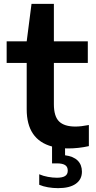

<svg xmlns="http://www.w3.org/2000/svg" viewBox="-20 -760 500 996"><path d="M317.5 9.5V45.5Q361 51 383 73Q405 95 405 130.5Q405 171 373 193.5Q341 216 281.5 216Q254.5 216 228.8 211.5Q203 207 183.5 198.5V144Q204 153 228.8 157.5Q253.5 162 275.5 162Q303.5 162 317.5 153.2Q331.5 144.5 331.5 125Q331.5 105 317.5 96.2Q303.5 87.5 275.5 87.5H250V0Q118.5 -35.5 118.5 -193V-433.5H14.5V-545.5H118.5L143.5 -740H259.5V-545.5H435.5V-433.5H259.5V-219.5Q259.5 -156.5 286.5 -130Q313.5 -103.5 371.5 -103.5Q399.5 -103.5 441 -111.5V-2Q387.5 10 333.5 10Q322.5 10 317.5 9.5Z"/></svg>

Font: Encode Sans Expanded SemiBold
Style: Regular
Weight: 600
Width: 7
Designer: Multiple Designers
Foundry: Impallari Type
Version: Version 2.000